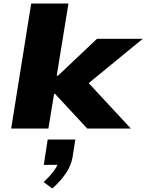

<svg xmlns="http://www.w3.org/2000/svg" viewBox="-20 -725 825 1083"><path d="M43 0 156 -705H366L300 -298H307L527 -506H785L451 -232L459 -279L718 0H472L291 -195H285L253 0ZM275 338 226 302Q266 265 288 233Q310 201 313 178L339 205H227L249 62H405L389 163Q381 209 351 253.5Q321 298 275 338Z"/></svg>

Font: Nunito Sans 7pt Expanded Black
Style: Italic
Weight: 900
Width: 7
Italic angle: -9°
Designer: Vernon Adams
Foundry: Vernon Adams
Version: Version 3.101;gftools[0.9.27]